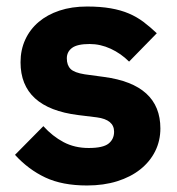

<svg xmlns="http://www.w3.org/2000/svg" viewBox="-20 -557 544 589"><path d="M247 12Q171 12 119 -12.5Q67 -37 26 -82L113 -170Q141 -139 175 -121Q209 -103 252 -103Q296 -103 313 -116.5Q330 -130 330 -153Q330 -190 277 -197L220 -204Q43 -226 43 -366Q43 -404 57.5 -435.5Q72 -467 98.5 -489.5Q125 -512 162.5 -524.5Q200 -537 247 -537Q288 -537 319.5 -531.5Q351 -526 375.5 -515.5Q400 -505 420.5 -489.5Q441 -474 461 -455L376 -368Q351 -393 319.5 -407.5Q288 -422 255 -422Q217 -422 201 -410Q185 -398 185 -378Q185 -357 196.5 -345.5Q208 -334 240 -329L299 -321Q472 -298 472 -163Q472 -125 456 -93Q440 -61 410.5 -37.5Q381 -14 339.5 -1Q298 12 247 12Z"/></svg>

Font: IBM Plex Sans Devanagari
Style: Bold
Weight: 700
Designer: Mike Abbink, Paul van der Laan, Pieter van Rosmalen, Erin McLaughlin
Foundry: Bold Monday
Version: Version 1.1